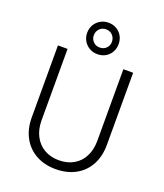

<svg xmlns="http://www.w3.org/2000/svg" viewBox="-171 -1072 1019 1193"><g transform="rotate(20 339.0 -476.0)"><path d="M90.8 -243.2V-719.7H154.3V-247.1Q154.3 -188.5 177.5 -143.8Q200.7 -99.1 242.4 -75Q284.2 -50.8 338.9 -50.8Q395 -50.8 436.8 -75Q478.5 -99.1 501 -143.6Q523.4 -188 523.4 -247.1V-719.7H587.9V-243.2Q587.9 -167.5 557.4 -110.8Q526.9 -54.2 470.5 -23.2Q414.1 7.8 338.9 7.8Q265.1 7.8 209 -23.2Q152.8 -54.2 121.8 -111.1Q90.8 -168 90.8 -243.2ZM234.4 -855.5Q234.4 -885.3 248.3 -908.9Q262.2 -932.6 285.9 -946.3Q309.6 -960 338.9 -960Q368.7 -960 392.3 -946.3Q416 -932.6 429.2 -908.9Q442.4 -885.3 442.4 -855.5Q442.4 -826.7 429.2 -803Q416 -779.3 392.3 -765.6Q368.7 -752 338.9 -752Q309.6 -752 285.9 -765.6Q262.2 -779.3 248.3 -803Q234.4 -826.7 234.4 -855.5ZM398.4 -854.5Q398.4 -880.9 381.3 -898.4Q364.3 -916 337.9 -916Q312.5 -916 295.7 -898.7Q278.8 -881.3 278.3 -855.5Q278.8 -830.1 295.7 -813Q312.5 -795.9 337.9 -795.9Q364.3 -795.9 381.3 -812.7Q398.4 -829.6 398.4 -854.5Z"/></g></svg>

Font: Reddit Sans Fudge Light
Style: Regular
Weight: 300
Designer: Stephen Hutchings
Foundry: Reddit
Version: Version 1.013